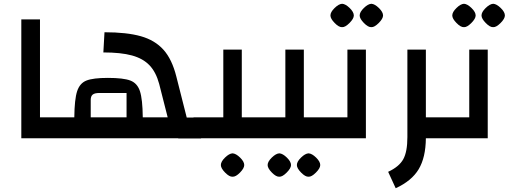

<svg xmlns="http://www.w3.org/2000/svg" viewBox="-20 -733 2699 1018"><path d="M93 -630H192V-111H305V0H93Z M1046 -110V1H925V0H265V-111H374Q375 -207 389 -249.5Q403 -292 438.5 -306Q474 -320 552 -320Q634 -320 671 -306Q708 -292 722 -249.5Q736 -207 737 -111H869L824 -288Q807 -351 772.5 -387Q738 -423 679.5 -439Q621 -455 528 -455L534 -562Q652 -562 726.5 -541Q801 -520 846.5 -469.5Q892 -419 915 -327L970 -110ZM461 -111H651V-240H507Q482 -240 471.5 -231.5Q461 -223 461 -203Z M1375 -111V0H1006V-111H1164V-470H1262V-111ZM1151 142Q1151 124 1173 102.5Q1195 81 1213 80Q1231 81 1253 102.5Q1275 124 1275 142Q1275 159 1252.5 182Q1230 205 1213 204Q1196 205 1173.5 182Q1151 159 1151 142Z M1704 -111V0H1335V-111H1493V-470H1591V-111ZM1399 142Q1399 124 1421 102.5Q1443 81 1461 80Q1479 81 1501 102.5Q1523 124 1523 142Q1523 159 1500 182Q1477 205 1461 204Q1444 205 1421.5 182Q1399 159 1399 142ZM1554 142Q1554 124 1576 102.5Q1598 81 1616 80Q1634 81 1656 102.5Q1678 124 1678 142Q1678 159 1655 182Q1632 205 1616 204Q1599 205 1576.5 182Q1554 159 1554 142Z M1664 -111H1822V-470H1920V0H1664ZM1732 -651Q1732 -669 1754 -690.5Q1776 -712 1794 -713Q1812 -712 1834 -690.5Q1856 -669 1856 -651Q1856 -634 1833 -611Q1810 -588 1794 -589Q1777 -588 1754.5 -611Q1732 -634 1732 -651ZM1887 -651Q1887 -669 1909 -690.5Q1931 -712 1949 -713Q1967 -712 1989 -690.5Q2011 -669 2011 -651Q2011 -634 1988 -611Q1965 -588 1949 -589Q1932 -588 1909.5 -611Q1887 -634 1887 -651Z M2350 0H2238Q2237 102 2200 164Q2163 226 2078 265L2038 178Q2096 151 2118 111.5Q2140 72 2140 -6V-470H2238V-111H2350Z M2310 -111H2468V-470H2566V0H2310ZM2378 -651Q2378 -669 2400 -690.5Q2422 -712 2440 -713Q2458 -712 2480 -690.5Q2502 -669 2502 -651Q2502 -634 2479 -611Q2456 -588 2440 -589Q2423 -588 2400.5 -611Q2378 -634 2378 -651ZM2533 -651Q2533 -669 2555 -690.5Q2577 -712 2595 -713Q2613 -712 2635 -690.5Q2657 -669 2657 -651Q2657 -634 2634 -611Q2611 -588 2595 -589Q2578 -588 2555.5 -611Q2533 -634 2533 -651Z"/></svg>

Font: Changa Medium
Style: Regular
Weight: 500
Designer: Eduardo Rodriguez Tunni
Foundry: Eduardo Rodriguez Tunni
Version: Version 2.002; ttfautohint (v1.5) -l 8 -r 50 -G 150 -x 14 -H